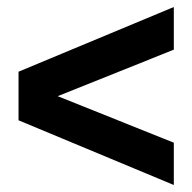

<svg xmlns="http://www.w3.org/2000/svg" viewBox="-20 -599 550 549"><path d="M33 -255V-394L477 -579V-457L145 -324L477 -191V-70Z"/></svg>

Font: Trueno
Style: Bd
Weight: 700
Designer: Julieta Ulanovsky
Foundry: Julieta Ulanovsky
Version: Version 3.001b